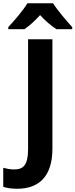

<svg xmlns="http://www.w3.org/2000/svg" viewBox="-92 -956 465 1183"><path d="M235 -936H77C50 -891 -6 -826 -41 -789V-776H58C91 -798 122 -827 155 -863C188 -827 223 -797 256 -776H353V-789C320 -825 263 -891 235 -936ZM14 207C143 207 231 136 231 -40V-714H81V-38C81 64 50 88 -5 88C-31 88 -52 83 -72 78V195C-52 202 -24 207 14 207Z"/></svg>

Font: Noto Sans Display
Style: Bold
Weight: 700
Designer: Monotype Design Team
Foundry: Monotype Imaging Inc.
Version: Version 1.900